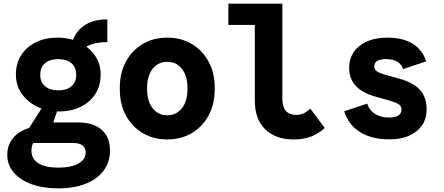

<svg xmlns="http://www.w3.org/2000/svg" viewBox="-20 -750 2440 1056"><path d="M299.5 286Q216 286 153 262.8Q90 239.5 55 198Q20 156.5 20 101.5Q20 44.5 56.2 4.2Q92.5 -36 157.5 -50.5L180.5 10.5Q166.5 25 159.8 42Q153 59 153 79.5Q153 124 191.2 148Q229.5 172 300.5 172Q370 172 410.5 149.8Q451 127.5 451 89.5Q451 36.5 383 36.5H119V-12.5L225 -179.5L304.5 -169L273 -76.5H411Q493 -76.5 539 -36.2Q585 4 585 76.5Q585 141 550.2 188Q515.5 235 451.5 260.5Q387.5 286 299.5 286ZM304.5 -137Q237.5 -137 183.8 -163.5Q130 -190 98.8 -235.8Q67.5 -281.5 67.5 -338.5V-341.5Q67.5 -401 96.5 -446.5Q125.5 -492 177 -517.5Q228.5 -543 296 -543Q363.5 -543 417.2 -516.5Q471 -490 502.2 -444.5Q533.5 -399 533.5 -341.5V-338.5Q533.5 -279 504.5 -233.5Q475.5 -188 423.8 -162.5Q372 -137 304.5 -137ZM300.5 -253Q346.5 -253 372.8 -275.5Q399 -298 399 -337V-341Q399 -380 372.8 -402.5Q346.5 -425 300.5 -425Q254.5 -425 228 -402.5Q201.5 -380 201.5 -341V-337Q201.5 -298 228 -275.5Q254.5 -253 300.5 -253ZM420 -466 371 -495.5Q387 -568.5 437.8 -606Q488.5 -643.5 570.5 -643.5V-518.5Q467.5 -518.5 420 -466Z M639 -257.5V-268.5Q639 -348.5 672.2 -410.5Q705.5 -472.5 764.5 -507.8Q823.5 -543 900 -543Q976.5 -543 1035.2 -507.8Q1094 -472.5 1127.5 -410.5Q1161 -348.5 1161 -268.5V-257.5Q1161 -177.5 1127.5 -115.5Q1094 -53.5 1035.2 -18.2Q976.5 17 900 17Q823.5 17 764.5 -18.2Q705.5 -53.5 672.2 -115.5Q639 -177.5 639 -257.5ZM1011 -259.5V-266.5Q1011 -332 980.8 -371Q950.5 -410 900 -410Q849.5 -410 819.2 -371Q789 -332 789 -266.5V-259.5Q789 -194 819.2 -155Q849.5 -116 900 -116Q950.5 -116 980.8 -155Q1011 -194 1011 -259.5Z M1596 17Q1495 17 1438.2 -39.2Q1381.5 -95.5 1381.5 -195V-730H1533V-206Q1533 -118 1610.5 -118Q1631.5 -118 1649.2 -126Q1667 -134 1687 -152.5L1766 -46Q1730 -13.5 1689.2 1.8Q1648.5 17 1596 17ZM1236 -613V-730H1495.5V-613Z M2122.5 16.5Q2025 16.5 1960.8 -23.2Q1896.5 -63 1873 -138L1999.5 -180Q2011 -143.5 2043 -123.5Q2075 -103.5 2120.5 -103.5Q2152.5 -103.5 2170.2 -114.5Q2188 -125.5 2188 -145.5V-147.5Q2188 -166 2173 -176.5Q2158 -187 2112.5 -199.5L2037 -221Q1971 -240 1935.8 -278.8Q1900.5 -317.5 1900.5 -375V-376Q1900.5 -452 1957.5 -497.5Q2014.5 -543 2110.5 -543Q2195 -543 2249.2 -509.8Q2303.5 -476.5 2324 -412.5L2197.5 -370Q2178.5 -425 2102.5 -425Q2072 -425 2055.2 -414.8Q2038.5 -404.5 2038.5 -385.5V-385Q2038.5 -368.5 2051.8 -358.5Q2065 -348.5 2100 -338.5L2175.5 -317.5Q2254 -296 2290.2 -255.2Q2326.5 -214.5 2326.5 -149V-147Q2326.5 -73 2270.8 -28.2Q2215 16.5 2122.5 16.5Z"/></svg>

Font: Google Sans Code
Style: Regular
Weight: 400
Monospace: yes
Designer: Google Sans Code Authors
Foundry: Google LLC
Version: Version 6.000